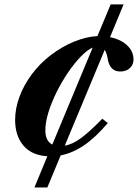

<svg xmlns="http://www.w3.org/2000/svg" viewBox="-20 -698 625 870"><path d="M136 151.5 194.5 10Q122.5 5.5 85.5 -39.2Q48.5 -84 48.5 -154.5Q48.5 -206 68 -259Q87.5 -312 123.2 -360.2Q159 -408.5 206.5 -445.5Q259.5 -486.5 315.5 -509.2Q371.5 -532 421.5 -534.5L481.5 -678H540L478.5 -529.5Q526.5 -520 555.8 -492.8Q585 -465.5 585 -428Q585 -404.5 568.2 -389.2Q551.5 -374 525 -374Q477 -374 468 -432Q463 -460 454.5 -472L273.5 -38Q309.5 -44 348.5 -73.2Q387.5 -102.5 443.5 -160L468.5 -140.5Q412.5 -74.5 360.2 -39.2Q308 -4 255 6L194.5 151.5ZM217 -43 400 -482.5Q375 -471.5 346 -441.5Q317 -411.5 288.5 -369.8Q260 -328 236.8 -281.2Q213.5 -234.5 199.5 -189.2Q185.5 -144 185.5 -107.5Q185.5 -59 217 -43Z"/></svg>

Font: Libre Caslon Text Bold
Style: Italic
Weight: 700
Italic angle: -22.583°
Designer: Pablo Impallari, Rodrigo Fuenzalida, Katja Schimmel
Foundry: Pablo Impallari, Rodrigo Fuenzalida
Version: Version 2.000